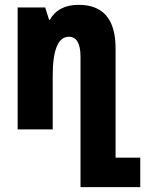

<svg xmlns="http://www.w3.org/2000/svg" viewBox="-20 -535 600 794"><path d="M313 239H560V117H458V-335Q458 -515 305 -515Q221 -515 186 -453H183L167 -504H53V0H198V-221Q198 -383 265 -383Q313 -383 313 -299Z"/></svg>

Font: Noto Sans Armenian ExtraCondensed Extra
Style: Regular
Weight: 800
Width: 3
Designer: Monotype Design Team
Foundry: Monotype Imaging Inc.
Version: Version 1.901